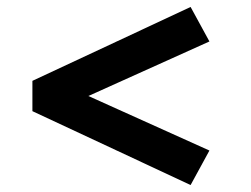

<svg xmlns="http://www.w3.org/2000/svg" viewBox="-20 -529 721 551"><path d="M527 2 73 -210V-297L527 -509L581 -410L146 -214V-293L581 -97Z"/></svg>

Font: Lexend Mega Medium
Style: Regular
Weight: 500
Version: Version 1.007